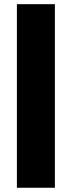

<svg xmlns="http://www.w3.org/2000/svg" viewBox="-20 -720 340 910"><path d="M60.1 169.9V-700.2H240.2V169.9Z"/></svg>

Font: Russo One
Style: Regular
Weight: 400
Designer: Jovanny lemonad
Foundry: Jovanny Lemonad
Version: Version 1.000